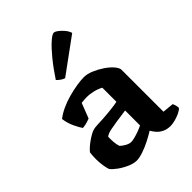

<svg xmlns="http://www.w3.org/2000/svg" viewBox="-222 -886 1001 1001"><g transform="rotate(-45 278.5 -386.0)"><path d="M190 3Q168 3 140 -9.5Q112 -22 89 -39Q66 -56 57 -69Q52 -83 48.5 -106.5Q45 -130 45 -154Q45 -168 46 -179.5Q47 -191 48 -200Q54 -208 66 -219Q78 -230 93.5 -241Q109 -252 123.5 -260Q138 -268 147 -270Q156 -273 177 -274Q198 -275 220 -276Q236 -277 251.5 -278.5Q267 -280 282 -281.5Q297 -283 309.5 -285Q322 -287 332 -289V-393Q310 -405 285 -410.5Q260 -416 241 -416Q232 -416 219.5 -415Q207 -414 200 -413L168 -330Q163 -328 148.5 -323Q134 -318 112 -316Q102 -330 87.5 -360Q73 -390 68 -426Q91 -444 121.5 -458Q152 -472 185 -481Q218 -490 249 -495Q280 -500 303 -500Q327 -500 355.5 -488Q384 -476 410 -458.5Q436 -441 452.5 -421.5Q469 -402 469 -388V-79L531 -73Q533 -68 536.5 -58.5Q540 -49 540 -36Q531 -26 513.5 -18Q496 -10 477 -5Q458 0 443 0Q417 0 398 -9.5Q379 -19 367 -33Q355 -47 348 -60Q326 -46 296.5 -31Q267 -16 238.5 -6.5Q210 3 190 3ZM239 -86Q249 -86 266.5 -90.5Q284 -95 302.5 -102Q321 -109 332 -115V-225Q316 -223 298 -220Q280 -217 262 -215Q237 -211 212.5 -206.5Q188 -202 173 -191Q172 -175 173.5 -153Q175 -131 181 -115Q191 -105 208 -95.5Q225 -86 239 -86ZM230 -565Q217 -569 206 -577.5Q195 -586 189 -593Q224 -646 257.5 -687Q291 -728 317.5 -751.5Q344 -775 355 -775Q364 -775 378 -764.5Q392 -754 405 -738.5Q418 -723 423 -706Z"/></g></svg>

Font: Texturina Medium 12pt
Style: Bold
Weight: 700
Version: Version 1.002